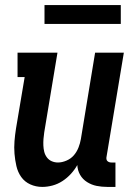

<svg xmlns="http://www.w3.org/2000/svg" viewBox="-20 -727 540 755"><path d="M146 8Q121 8 99 -2Q77 -12 63.5 -31Q50 -50 44.5 -74Q39 -98 37 -122.5Q35 -147 37 -172Q39 -197 43 -222L77 -424H49V-520H206L154 -207Q152 -194 151 -181Q150 -168 150.5 -155Q151 -142 154 -130Q157 -118 164.5 -108Q172 -98 183.5 -93Q195 -88 208 -88Q224 -88 241.5 -95.5Q259 -103 270.5 -116.5Q282 -130 288.5 -146.5Q295 -163 298 -180L354 -520H467L399 -111Q398 -107 398.5 -102Q399 -97 402 -94Q405 -91 409 -89.5Q413 -88 418 -88H434V8H402Q380 8 360 4Q340 0 322.5 -11Q305 -22 295 -39.5Q285 -57 284 -78Q274 -60 259 -43.5Q244 -27 225.5 -15Q207 -3 186.5 2.5Q166 8 146 8ZM155 -633V-707H455V-633Z"/></svg>

Font: Iosevka Curly Slab
Style: Bold Italic
Weight: 700
Italic angle: -9°
Monospace: yes
Designer: Belleve Invis
Foundry: Belleve Invis
Version: Version 22.1.2; ttfautohint (v1.8.4)